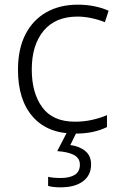

<svg xmlns="http://www.w3.org/2000/svg" viewBox="-20 -562 516 822"><path d="M301 10Q184 10 120.5 -62Q57 -134 57 -263Q57 -353 89 -415Q121 -477 178.5 -509.5Q236 -542 313 -542Q351 -542 385 -535Q419 -528 445 -516L429 -467Q402 -478 371 -484.5Q340 -491 312 -491Q217 -491 166.5 -430Q116 -369 116 -264Q116 -164 161 -102.5Q206 -41 301 -41Q340 -41 375 -49Q410 -57 438 -69V-18Q412 -5 378.5 2.5Q345 10 301 10ZM370 142Q370 188 335.5 214Q301 240 240 240Q206 240 186 234V195Q206 200 241 200Q278 200 300 186.5Q322 173 322 143Q322 115 296.5 101.5Q271 88 225 85L269 0H310L281 59Q320 64 345 84.5Q370 105 370 142Z"/></svg>

Font: Noto Sans Canadian Aboriginal Light
Style: Regular
Weight: 300
Designer: Monotype Design Team, Typotheque's Kevin King
Foundry: Monotype Imaging Inc.
Version: Version 2.004; ttfautohint (v1.8.4.7-5d5b)